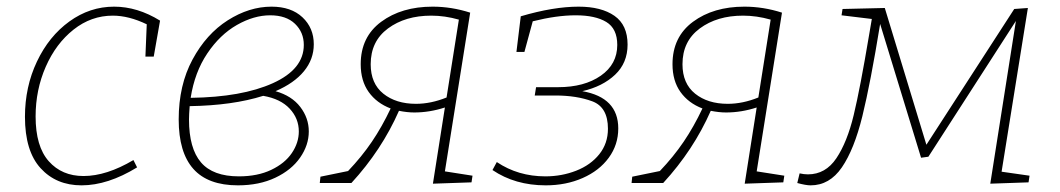

<svg xmlns="http://www.w3.org/2000/svg" viewBox="-20 -550 3186 577"><path d="M461 -488 442 -380H417L421 -477Q367 -503 319 -503Q254 -503 201 -461Q148 -419 117.5 -349.5Q87 -280 87 -200Q87 -110 126.5 -65.5Q166 -21 231 -21Q300 -21 381 -69L392 -47Q304 7 225 7Q149 7 102 -44.5Q55 -96 55 -199Q55 -289 91 -365Q127 -441 188.5 -485.5Q250 -530 323 -530Q393 -530 461 -488Z M908 -155Q908 -114 882 -76.5Q856 -39 807.5 -16Q759 7 695 7Q605 7 561 -42.5Q517 -92 517 -191Q517 -294 558.5 -371Q600 -448 664.5 -489Q729 -530 796 -530Q855 -530 889 -498Q923 -466 923 -417Q923 -372 893.5 -336Q864 -300 808 -276Q857 -262 882.5 -228.5Q908 -195 908 -155ZM553 -256Q707 -258 800 -300Q893 -342 893 -415Q893 -453 866.5 -478.5Q840 -504 792 -504Q743 -504 692 -475Q641 -446 603 -389.5Q565 -333 553 -256ZM878 -155Q878 -194 850.5 -223.5Q823 -253 771 -262Q679 -233 550 -231Q548 -205 548 -191Q548 -104 584 -62Q620 -20 698 -20Q754 -20 795 -39.5Q836 -59 857 -90Q878 -121 878 -155Z M1317 -35 1400 -22 1397 -2 1281 2 1317 -227Q1271 -212 1225 -212Q1204 -212 1179 -217Q1127 -99 1036 0H941L943 -19L1026 -36Q1067 -79 1097.5 -124Q1128 -169 1154 -224Q1112 -240 1088 -273.5Q1064 -307 1064 -357Q1064 -439 1125.5 -484.5Q1187 -530 1280 -530Q1337 -530 1393 -512ZM1322 -257 1359 -491Q1317 -503 1276 -503Q1198 -503 1146 -464.5Q1094 -426 1094 -357Q1094 -299 1132 -268.5Q1170 -238 1230 -238Q1275 -238 1322 -257Z M1838 -164Q1838 -115 1809.5 -76Q1781 -37 1731 -15Q1681 7 1620 7Q1528 7 1460 -39L1473 -63Q1537 -20 1619 -20Q1668 -20 1711.5 -37Q1755 -54 1781 -86.5Q1807 -119 1807 -163Q1807 -228 1760 -245.5Q1713 -263 1649 -263H1587L1591 -288H1657Q1736 -288 1785.5 -322.5Q1835 -357 1835 -415Q1835 -464 1802 -484Q1769 -504 1710 -504Q1653 -504 1581 -486L1556 -394H1532L1545 -501Q1643 -530 1719 -530Q1787 -530 1826.5 -502.5Q1866 -475 1866 -416Q1866 -361 1828.5 -325.5Q1791 -290 1730 -276Q1838 -257 1838 -164Z M2254 -35 2337 -22 2334 -2 2218 2 2254 -227Q2208 -212 2162 -212Q2141 -212 2116 -217Q2064 -99 1973 0H1878L1880 -19L1963 -36Q2004 -79 2034.5 -124Q2065 -169 2091 -224Q2049 -240 2025 -273.5Q2001 -307 2001 -357Q2001 -439 2062.5 -484.5Q2124 -530 2217 -530Q2274 -530 2330 -512ZM2259 -257 2296 -491Q2254 -503 2213 -503Q2135 -503 2083 -464.5Q2031 -426 2031 -357Q2031 -299 2069 -268.5Q2107 -238 2167 -238Q2212 -238 2259 -257Z M2990 -34 3074 -22 3071 -2 2956 2 3033 -487 2770 -79 2748 -76 2625 -478Q2596 -300 2571.5 -200.5Q2547 -101 2510 -47Q2473 7 2416 7Q2402 7 2376 0L2383 -29Q2396 -26 2408 -26Q2461 -26 2493.5 -74.5Q2526 -123 2545.5 -204Q2565 -285 2592 -446L2600 -493L2509 -504L2512 -523L2639 -526L2764 -115L3028 -523L3069 -526Z"/></svg>

Font: Bitter Pro ExtraLight
Style: Italic
Weight: 275
Italic angle: -9°
Designer: Sol Matas, and Bitter project Authors
Foundry: Sol Matas
Version: Version 1.010